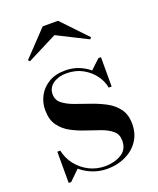

<svg xmlns="http://www.w3.org/2000/svg" viewBox="-132 -770 709 860"><g transform="rotate(-20 222.5 -339.5)"><path d="M212 -634 69 -561.5 62 -569 176 -689H249L363 -569L356 -561.5ZM57.5 10H45.5V-139H59.5Q67.5 -100.5 91.5 -70Q115.5 -39.5 150.2 -22Q185 -4.5 225.5 -4.5Q269.5 -4.5 302.8 -24.2Q336 -44 336 -86.5Q336 -116 316 -133.2Q296 -150.5 264.2 -162Q232.5 -173.5 197 -185Q161.5 -196.5 130 -213.5Q98.5 -230.5 78.2 -258.8Q58 -287 58 -333Q58 -368 74.5 -399Q91 -430 123 -449.5Q155 -469 202.5 -469Q237 -469 266 -457.5Q295 -446 316.5 -427.5L362 -470H374V-330H360Q355 -360.5 334.5 -389Q314 -417.5 280.5 -436.2Q247 -455 203 -455Q165 -455 139.2 -436.8Q113.5 -418.5 113.5 -387.5Q113.5 -360 134.5 -343.2Q155.5 -326.5 188.5 -314.5Q221.5 -302.5 258.5 -290Q295.5 -277.5 328.5 -260Q361.5 -242.5 382.5 -214.2Q403.5 -186 403.5 -142Q403.5 -94.5 380 -60.5Q356.5 -26.5 317.5 -8.2Q278.5 10 231.5 10Q195 10 162.5 -2.5Q130 -15 105 -36.5Z"/></g></svg>

Font: Bodoni* 16 Medium
Style: Regular
Weight: 500
Version: Version 2.2